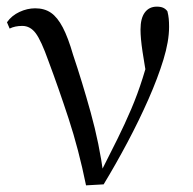

<svg xmlns="http://www.w3.org/2000/svg" viewBox="-20 -551 582 578"><path d="M239 7Q217 -101 186.5 -194Q156 -287 126 -367Q104 -429 87.5 -451Q71 -473 47 -473Q25 -473 9 -465L1 -484Q15 -504 38.5 -515Q62 -526 86 -526Q114 -526 133.5 -512.5Q153 -499 169 -468.5Q185 -438 200 -386Q227 -306 253 -212.5Q279 -119 292 -22H278L284 -34Q311 -87 333.5 -132.5Q356 -178 375 -222.5Q394 -267 409.5 -316Q425 -365 439 -424L426 -295Q415 -356 409 -396Q403 -436 403 -462Q403 -496 416 -513.5Q429 -531 452 -531Q464 -531 471.5 -527.5Q479 -524 484 -517Q487 -505 488 -494.5Q489 -484 489 -470Q489 -427 472 -371.5Q455 -316 427 -252.5Q399 -189 364 -123Q329 -57 292 4Z"/></svg>

Font: Noto Serif JP
Style: Regular
Weight: 400
Designer: Ryoko NISHIZUKA  (kana & ideographs); Frank Grießhammer (Latin, Greek & Cyrillic); Wenlong ZHANG  (bopomofo); Sandoll Co
Foundry: Adobe
Version: Version 2.003-H1;hotconv 1.1.1;makeotfexe 2.6.0